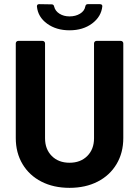

<svg xmlns="http://www.w3.org/2000/svg" viewBox="-20 -897 669 925"><path d="M315 8Q238 8 179.5 -22Q121 -52 88.5 -106.5Q56 -161 56 -232V-688Q56 -693 59.5 -696.5Q63 -700 68 -700H185Q190 -700 193.5 -696.5Q197 -693 197 -688V-231Q197 -178 229.5 -145.5Q262 -113 315 -113Q368 -113 400.5 -145.5Q433 -178 433 -231V-688Q433 -693 436.5 -696.5Q440 -700 445 -700H562Q567 -700 570.5 -696.5Q574 -693 574 -688V-232Q574 -161 541.5 -106.5Q509 -52 450.5 -22Q392 8 315 8ZM315 -751Q251 -751 207 -783Q163 -815 158 -865V-867Q158 -877 169 -877L229 -876Q239 -876 241 -865Q246 -844 266.5 -831Q287 -818 315 -818Q344 -818 365.5 -831Q387 -844 391 -866Q393 -877 403 -877H461Q473 -877 473 -867Q468 -817 424 -784Q380 -751 315 -751Z"/></svg>

Font: LinhAnh
Style: Bold
Weight: 700
Designer: Jeremy Tribby
Foundry: Tribby Type
Version: Version 1.408